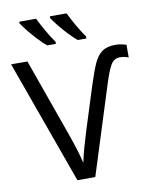

<svg xmlns="http://www.w3.org/2000/svg" viewBox="-100 -1018 865 1091"><g transform="rotate(-10 332.5 -472.0)"><path d="M615.2 -646Q581.1 -646 562.5 -614Q543.9 -582 522 -512.2L359.9 0H256.8L0 -713.9H94.2L256.8 -256.8Q273.9 -208 285.9 -168.9Q297.9 -129.9 307.1 -91.8Q314.9 -130.9 327.4 -175Q339.8 -219.2 355 -268.1L435.1 -521Q458 -592.8 477.5 -636.5Q497.1 -680.2 525.6 -700.2Q554.2 -720.2 602.1 -720.2Q620.1 -720.2 636.5 -716.6Q652.8 -712.9 665 -710V-636.2Q652.8 -641.1 640.9 -643.6Q628.9 -646 615.2 -646ZM360.8 -944.3Q377 -910.2 401.4 -867.7Q425.8 -825.2 446.8 -796.4V-784.2H397Q375 -802.2 347.9 -830.8Q320.8 -859.4 297.9 -888.2Q274.9 -917 264.2 -934.1V-944.3ZM185.1 -944.3Q201.2 -910.2 225.6 -867.7Q250 -825.2 271 -796.4V-784.2H221.2Q198.7 -802.2 171.9 -830.8Q145 -859.4 122.1 -888.2Q99.1 -917 87.9 -934.1V-944.3Z"/></g></svg>

Font: Kurinto Seri
Style: Regular
Weight: 400
Designer: Kurinto was developed by Clint Goss from a range of fonts that are compatible with the SIL Open Font License Version 1.1
Foundry: Clinton F. Goss
Version: Version 2.196; July 25, 2020